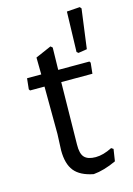

<svg xmlns="http://www.w3.org/2000/svg" viewBox="-109 -746 561 809"><g transform="rotate(-15 172.0 -341.5)"><path d="M322 -689 328 -682 305 -510 267 -504 260 -510 265 -685ZM197 6Q140 -5 115 -36Q90 -67 90 -126L93 -197L92 -404H29L25 -410L30 -457H92L91 -531L160 -561L168 -554L166 -457H302L306 -451L301 -404H165L161 -133Q160 -93 175 -77Q190 -61 224 -61Q257 -61 296 -81L305 -75L297 -23Q243 2 197 6Z"/></g></svg>

Font: Alegreya Sans SC
Style: Regular
Weight: 400
Designer: Juan Pablo del Peral
Foundry: Huerta Tipografica
Version: Version 2.007